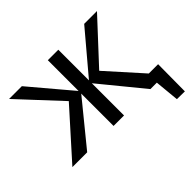

<svg xmlns="http://www.w3.org/2000/svg" viewBox="-180 -917 1359 1359"><g transform="rotate(-45 500.0 -237.0)"><path d="M889 183 863 -86H970L968 184ZM852 -86H933V0H852ZM807 0 531 -337 802 -658H930L608 -311L616 -377L954 0ZM26 0 364 -377 373 -311 50 -658H178L449 -337L174 0ZM438 0V-658H543V0Z"/></g></svg>

Font: Ysabeau SemiBold
Style: Regular
Weight: 600
Designer: Christian Thalmann (Catharsis Fonts)
Version: Version 2.000;gftools[0.9.27.dev2+g8671c4b]